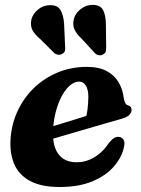

<svg xmlns="http://www.w3.org/2000/svg" viewBox="-20 -754 577 788"><path d="M109.2 -209.1Q109.2 -209.1 126.5 -214.4Q143.9 -219.8 171.7 -228.2Q199.6 -236.6 231.7 -246.5Q263.8 -256.4 294.6 -265.8Q325.4 -275.2 347.7 -282.4L330.5 -262.4Q335.8 -279.8 339 -303.5Q342.2 -327.2 342.6 -356.9Q342.6 -385.4 332.6 -402.3Q322.6 -419.1 304 -419.1Q287.1 -419.1 270 -405.7Q253 -392.3 238.1 -367.6Q223.3 -343 212.8 -308.8Q202.3 -274.7 198.5 -232.9Q192.5 -161.4 217.5 -124.7Q242.5 -88.1 294 -88.1Q321.3 -88.1 345.3 -97.7Q369.3 -107.3 389.7 -124.6Q410.1 -142 425.4 -165.4Q438.5 -181.4 447.4 -187Q456.3 -192.7 466.9 -192.3Q479.3 -191.9 486.7 -181.1Q494.1 -170.3 487.9 -146.5Q478.2 -105.4 445.6 -68.7Q413.1 -32.1 358 -9.3Q303 13.5 224.3 13.5Q149.6 13.5 103.3 -11.4Q57 -36.3 37.8 -82Q18.6 -127.8 23.8 -190.5Q29.1 -250.9 54.6 -303.3Q80 -355.8 121.9 -395.3Q163.8 -434.9 218.4 -457.2Q273 -479.5 336.2 -479.5Q386 -479.5 418 -462.3Q450.1 -445.2 467 -416Q483.9 -386.9 488.3 -349.9Q489.9 -339.7 493.7 -331.9Q497.6 -324 504.4 -322Q511.8 -320.1 515.8 -315.7Q519.9 -311.3 519.9 -303.2Q519.9 -292.3 511.1 -282.7Q502.4 -273.1 478.3 -266.2Q455.5 -259.8 420.1 -249.6Q384.7 -239.3 343.6 -227.4Q302.5 -215.4 261.9 -203.5Q221.4 -191.5 187.8 -181.9Q154.3 -172.3 134.1 -166.3Q113.9 -160.3 113.9 -160.3ZM243.1 -656.2 247.3 -562.2Q248.3 -553.8 246.8 -546.5Q245.3 -539.3 236.7 -533.7Q229.2 -528.5 220.2 -529.3Q211.3 -530.2 204 -535.1L144.7 -594.1Q122.4 -612.4 113.1 -630.7Q103.8 -649 108.8 -673.7Q113.8 -695.7 134.9 -713.9Q156 -732.2 184.6 -732.8Q215.8 -733.8 228.2 -712.8Q240.7 -691.9 243.1 -656.2ZM414.6 -653.4 415.8 -559.4Q416 -550.2 414.1 -542.9Q412.2 -535.7 403.5 -530.9Q395.7 -526.1 386.9 -527.1Q378.2 -528.2 371.8 -533.5L314.8 -595.3Q293.7 -614.8 285.4 -633.7Q277.2 -652.6 283.4 -677.3Q289.3 -699.3 311.1 -716.7Q332.9 -734.2 361.1 -734Q392.4 -733.8 403.4 -711.8Q414.5 -689.9 414.6 -653.4Z"/></svg>

Font: Fraunces
Style: Italic
Weight: 900
Italic angle: -16°
Version: Version 1.000;[0bf87f6ff]